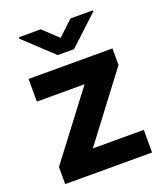

<svg xmlns="http://www.w3.org/2000/svg" viewBox="-135 -821 779 911"><g transform="rotate(-20 254.5 -365.0)"><path d="M475 0H75.2V-114.3H475ZM131.1 0H36.4V-86.4L371.6 -528.3H467.3V-444.6ZM417 -413.9H43.8V-528.3H417ZM441.7 -723.9 294.8 -587.4H212.6L67.9 -722.6V-730H178.6L253.4 -659.6L329 -730H441.7Z"/></g></svg>

Font: Heebo
Style: Regular
Weight: 400
Designer: Oded Ezer
Foundry: Ezer Type House
Version: Version 3.100